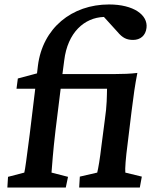

<svg xmlns="http://www.w3.org/2000/svg" viewBox="-20 -841 688 861"><path d="M13 0H275L285 -48L211 -67C214 -101 217 -156 229 -257L252 -443H460C459 -410 460 -370 450 -303L435 -188C428 -128 421 -87 416 -67L338 -49L335 0H607L616 -49L542 -67C540 -83 544 -134 552 -194L570 -342C579 -414 585 -458 596 -514C564 -510 530 -509 499 -509H260L268 -570C283 -695 358 -762 446 -765L506 -699C530 -670 549 -662 577 -662C609 -662 633 -681 637 -716C644 -774 579 -821 469 -821C302 -821 171 -715 150 -546L146 -512L60 -489L54 -443H138L113 -237C99 -130 93 -82 89 -67L16 -48Z"/></svg>

Font: TPK Tissa Web SemiBold
Style: Italic
Weight: 600
Italic angle: -7°
Designer: Jacques Le Bailly, Suppakit Chalermlarp | Katatrad Co.,Ltd.
Foundry: Jacques Le Bailly, Cadson Demak Co.,Ltd.
Version: Version 5.000;Glyphs 3.1.2 (3151)